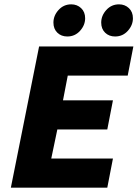

<svg xmlns="http://www.w3.org/2000/svg" viewBox="-20 -864 640 884"><path d="M30 0 160 -650H594L568 -516H292L270 -402H500L474 -268H244L216 -134H500L474 0ZM290 -696Q262 -696 244 -713.5Q226 -731 226 -760Q226 -792 249.5 -818Q273 -844 308 -844Q335 -844 353.5 -826.5Q372 -809 372 -780Q372 -748 348.5 -722Q325 -696 290 -696ZM510 -696Q482 -696 464 -713.5Q446 -731 446 -760Q446 -792 469.5 -818Q493 -844 528 -844Q555 -844 573.5 -826.5Q592 -809 592 -780Q592 -748 568.5 -722Q545 -696 510 -696Z"/></svg>

Font: TypoPRO Source Code Pro
Style: Italic
Weight: 900
Italic angle: -11°
Monospace: yes
Designer: Paul D. Hunt, Teo Tuominen
Foundry: Adobe Systems Incorporated
Version: Version 1.030;PS 1.0;hotconv 1.0.84;makeotf.lib2.5.63406